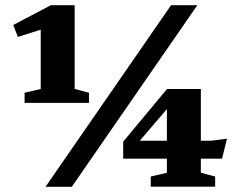

<svg xmlns="http://www.w3.org/2000/svg" viewBox="-20 -718 921 738"><path d="M136.5 -376V-666.5L166.5 -613.5L48.5 -576L31 -622L175.5 -698H267V-376L322 -361.5V-322.5H74.5V-361.5ZM155 0 637.5 -698H738.5L256 0ZM621.5 -337.5 655 -338 491.5 -147 483 -177H791L852.5 -185L833.5 -108H453.5V-173.5L622 -376H752V-54L807 -39.5V-0.5H559.5V-39.5L621.5 -54Z"/></svg>

Font: Newsreader 9pt
Style: Bold
Weight: 700
Designer: Hugues Gentile
Foundry: Production Type
Version: Version 1.003